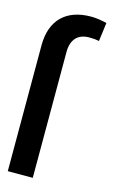

<svg xmlns="http://www.w3.org/2000/svg" viewBox="-118 -807 511 854"><g transform="rotate(15 137.5 -380.0)"><path d="M191.1 -759.9Q209.2 -759.9 227.5 -757.1Q245.7 -754.3 263.8 -750L252.5 -664.1Q243.3 -666.2 232.6 -667.3Q221.9 -668.3 208.1 -668.3Q167.3 -668.3 146.5 -645.1Q125.7 -621.8 125.7 -579.2V0H10.7V-579.2Q10.7 -623.2 22.9 -657Q35.2 -690.7 58.4 -713.6Q81.7 -736.5 115.2 -748.2Q148.8 -759.9 191.1 -759.9Z"/></g></svg>

Font: Cannonade Med
Style: Regular
Weight: 500
Designer: Rasmus Andersson
Foundry: rsms
Version: Version 3.012;git-f93a4a705